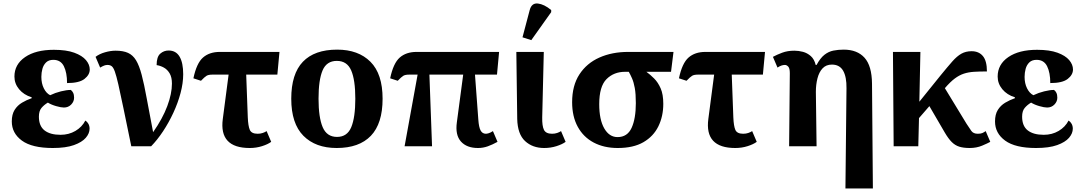

<svg xmlns="http://www.w3.org/2000/svg" viewBox="-20 -831 6154 1091"><path d="M280 10Q162 10 104.5 -32Q47 -74 47 -141Q47 -181 63 -206.5Q79 -232 105 -247.5Q131 -263 160 -273V-278Q115 -292 88.5 -324Q62 -356 62 -396Q62 -465 122.5 -506.5Q183 -548 286 -548Q357 -548 402 -531.5Q447 -515 468.5 -489.5Q490 -464 490 -436Q490 -406 460 -382.5Q430 -359 361 -359Q361 -418 343 -454.5Q325 -491 283 -491Q257 -491 242 -476.5Q227 -462 221 -440Q215 -418 215 -394Q215 -357 229 -329Q243 -301 265 -290Q294 -304 326.5 -312Q359 -320 382 -320Q390 -315 395.5 -304Q401 -293 401 -276Q401 -254 384.5 -237Q368 -220 343 -220Q327 -220 299 -228Q271 -236 252 -248Q230 -235 215.5 -217.5Q201 -200 201 -168Q201 -115 233 -90Q265 -65 324 -65Q371 -65 408.5 -87Q446 -109 465 -146Q476 -139 482.5 -127Q489 -115 489 -100Q489 -73 467.5 -48Q446 -23 400 -6.5Q354 10 280 10Z M726 0Q699 -131 681.5 -216Q664 -301 652.5 -351Q641 -401 632.5 -424.5Q624 -448 614.5 -455Q605 -462 591 -462Q581 -462 572 -458.5Q563 -455 549 -447L523 -508Q545 -525 577 -534Q609 -543 637 -543Q680 -543 707.5 -530.5Q735 -518 753 -488.5Q771 -459 785 -406Q799 -353 813.5 -273Q828 -193 850 -80Q904 -157 930.5 -228Q957 -299 957 -356Q957 -392 944 -414Q931 -436 911 -447Q891 -458 870 -461Q870 -508 890.5 -526Q911 -544 938 -544Q980 -544 1000.5 -509Q1021 -474 1021 -409Q1021 -359 1006 -302.5Q991 -246 965 -190Q939 -134 906.5 -85Q874 -36 839 0Z M1399 10Q1224 10 1246 -155L1279 -407H1187Q1165 -407 1154 -400.5Q1143 -394 1122 -372L1079 -386Q1097 -472 1133.5 -504Q1170 -536 1229 -536H1568L1556 -407H1379L1388 -164Q1390 -115 1399.5 -93Q1409 -71 1444 -71Q1460 -71 1473 -75.5Q1486 -80 1495 -86L1521 -25Q1502 -11 1469 -0.5Q1436 10 1399 10Z M1893 10Q1773 10 1704 -59.5Q1635 -129 1635 -270Q1635 -411 1701 -480Q1767 -549 1896 -549Q2016 -549 2085 -480Q2154 -411 2154 -270Q2154 -129 2087.5 -59.5Q2021 10 1893 10ZM1895 -53Q1953 -53 1976 -108.5Q1999 -164 1999 -270Q1999 -377 1975.5 -431Q1952 -485 1894 -485Q1836 -485 1813 -431Q1790 -377 1790 -270Q1790 -164 1813.5 -108.5Q1837 -53 1895 -53Z M2279 0 2353 -407H2305Q2283 -407 2272 -400.5Q2261 -394 2240 -372L2197 -386Q2215 -472 2251.5 -504Q2288 -536 2347 -536H2816L2804 -407H2679L2698 -151Q2701 -108 2711 -89.5Q2721 -71 2741 -71Q2747 -71 2757 -74Q2767 -77 2781 -86L2807 -25Q2778 -9 2751.5 0.5Q2725 10 2696 10Q2632 10 2599 -27Q2566 -64 2576 -136L2612 -407H2420L2435 0Z M3072 10Q3006 10 2963.5 -29.5Q2921 -69 2919 -155L2914 -536H3070L3061 -164Q3060 -115 3071 -93Q3082 -71 3117 -71Q3133 -71 3146 -75.5Q3159 -80 3168 -86L3194 -25Q3175 -11 3142 -0.5Q3109 10 3072 10ZM2999 -603 2949 -619 2990 -774Q3001 -815 3036.5 -811Q3072 -807 3112 -774V-762Z M3490 10Q3412 10 3353.5 -21Q3295 -52 3263 -110.5Q3231 -169 3231 -250Q3231 -345 3272.5 -408.5Q3314 -472 3386 -504Q3458 -536 3549 -536H3807L3793 -423H3653Q3675 -407 3697 -385Q3719 -363 3734 -329Q3749 -295 3749 -241Q3749 -170 3721 -113Q3693 -56 3636 -23Q3579 10 3490 10ZM3489 -52Q3545 -52 3569 -104.5Q3593 -157 3593 -245Q3593 -298 3587 -331Q3581 -364 3571.5 -385.5Q3562 -407 3553 -423H3532Q3468 -423 3426.5 -381.5Q3385 -340 3385 -239Q3385 -151 3413.5 -101.5Q3442 -52 3489 -52Z M4158 10Q3983 10 4005 -155L4038 -407H3946Q3924 -407 3913 -400.5Q3902 -394 3881 -372L3838 -386Q3856 -472 3892.5 -504Q3929 -536 3988 -536H4327L4315 -407H4138L4147 -164Q4149 -115 4158.5 -93Q4168 -71 4203 -71Q4219 -71 4232 -75.5Q4245 -80 4254 -86L4280 -25Q4261 -11 4228 -0.5Q4195 10 4158 10Z M4784 240 4790 -329Q4791 -394 4771 -429Q4751 -464 4707 -464Q4674 -464 4654 -442.5Q4634 -421 4625 -385.5Q4616 -350 4616 -309L4620 0H4464L4468 -415Q4468 -443 4459 -452.5Q4450 -462 4440 -462Q4420 -462 4398 -447L4372 -508Q4394 -520 4424.5 -531.5Q4455 -543 4494 -543Q4518 -543 4542.5 -536.5Q4567 -530 4587 -512.5Q4607 -495 4615 -462H4620Q4641 -501 4664.5 -519.5Q4688 -538 4715.5 -543.5Q4743 -549 4774 -549Q4851 -549 4892.5 -503Q4934 -457 4935 -356L4940 240Z M5058 0 5054 -536H5210L5204 -253L5325 -403Q5365 -452 5391.5 -482Q5418 -512 5443 -526Q5468 -540 5501 -540Q5542 -540 5565 -512.5Q5588 -485 5588 -425Q5546 -425 5514.5 -423Q5483 -421 5457 -412.5Q5431 -404 5405.5 -385Q5380 -366 5349 -330L5472 -128Q5488 -103 5499.5 -87Q5511 -71 5536 -71Q5553 -71 5562 -75Q5571 -79 5581 -86L5607 -25Q5593 -17 5561 -3.5Q5529 10 5490 10Q5455 10 5431 2.5Q5407 -5 5388 -24Q5369 -43 5349 -77L5261 -228L5202 -160L5198 0Z M5867 10Q5749 10 5691.5 -32Q5634 -74 5634 -141Q5634 -181 5650 -206.5Q5666 -232 5692 -247.5Q5718 -263 5747 -273V-278Q5702 -292 5675.5 -324Q5649 -356 5649 -396Q5649 -465 5709.5 -506.5Q5770 -548 5873 -548Q5944 -548 5989 -531.5Q6034 -515 6055.5 -489.5Q6077 -464 6077 -436Q6077 -406 6047 -382.5Q6017 -359 5948 -359Q5948 -418 5930 -454.5Q5912 -491 5870 -491Q5844 -491 5829 -476.5Q5814 -462 5808 -440Q5802 -418 5802 -394Q5802 -357 5816 -329Q5830 -301 5852 -290Q5881 -304 5913.5 -312Q5946 -320 5969 -320Q5977 -315 5982.5 -304Q5988 -293 5988 -276Q5988 -254 5971.5 -237Q5955 -220 5930 -220Q5914 -220 5886 -228Q5858 -236 5839 -248Q5817 -235 5802.5 -217.5Q5788 -200 5788 -168Q5788 -115 5820 -90Q5852 -65 5911 -65Q5958 -65 5995.5 -87Q6033 -109 6052 -146Q6063 -139 6069.5 -127Q6076 -115 6076 -100Q6076 -73 6054.5 -48Q6033 -23 5987 -6.5Q5941 10 5867 10Z"/></svg>

Font: NotoSerif-Bold
Style: Regular
Weight: 700
Designer: Monotype Design Team
Foundry: Monotype Imaging Inc.
Version: Version 2.007; ttfautohint (v1.8) -l 8 -r 50 -G 200 -x 14 -D